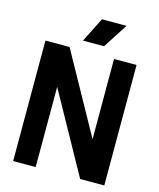

<svg xmlns="http://www.w3.org/2000/svg" viewBox="-136 -1044 942 1139"><g transform="rotate(15 335.0 -474.5)"><path d="M55.3 0V-740H203.5L501.8 -202H476.7V-740H615V0H466.8L168.5 -538H193.6V0ZM270.6 -797.5 346.6 -948.9H497.7L399.7 -797.5Z"/></g></svg>

Font: Encode Sans SC Condensed Thin
Style: Regular
Weight: 100
Width: 3
Designer: Multiple Designers
Foundry: Impallari Type
Version: Version 3.002